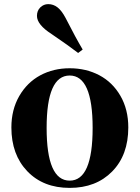

<svg xmlns="http://www.w3.org/2000/svg" viewBox="-20 -894 677 931"><path d="M380.9 -653.8 358.9 -637.2Q315.4 -670.9 230 -729Q159.2 -774.4 159.2 -816.9Q159.2 -842.3 175.5 -858.2Q191.9 -874 213.9 -874Q238.8 -874 259 -858.2Q279.3 -842.3 297.9 -807.1Q347.7 -709.5 380.9 -653.8ZM35.2 -275.9Q35.2 -361.8 73.2 -428Q111.3 -494.1 175 -528.6Q238.8 -563 317.9 -563Q397.5 -563 461.7 -529.1Q525.9 -495.1 564 -429.2Q602.1 -363.3 602.1 -275.9Q602.1 -142.1 523.9 -62.5Q445.8 17.1 317.9 17.1Q189.9 17.1 112.5 -63.5Q35.2 -144 35.2 -275.9ZM317.9 -18.1Q429.2 -18.1 429.2 -273.9Q429.2 -527.8 317.9 -527.8Q206.1 -527.8 206.1 -273.9Q206.1 -18.1 317.9 -18.1Z"/></svg>

Font: Noto Serif JP Black
Style: Regular
Weight: 900
Designer: Ryoko NISHIZUKA  (kana & ideographs); Frank Grießhammer (Latin, Greek & Cyrillic); Wenlong ZHANG  (bopomofo); Sandoll Co
Foundry: Adobe Systems Incorporated
Version: Version 1.001;PS 1.001;hotconv 16.6.54;makeotf.lib2.5.65590